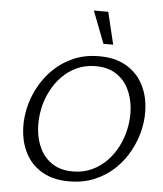

<svg xmlns="http://www.w3.org/2000/svg" viewBox="-60 -959 866 1021"><g transform="rotate(5 373.0 -449.0)"><path d="M347.1 9.4Q265.3 9.4 209.1 -21.2Q153 -51.7 121.5 -103.7Q90 -155.7 82 -220.2Q74 -284.7 88 -352.1Q100.5 -412.7 130.4 -468.9Q160.3 -525 206 -569.9Q251.6 -614.7 312.6 -641Q373.6 -667.4 449.5 -667.4Q532.2 -667.4 588.5 -636.1Q644.9 -604.9 676.5 -552.4Q708 -499.9 715.7 -435.4Q723.5 -370.9 709.5 -304.9Q696.5 -243.9 666.4 -187.3Q636.3 -130.6 590.4 -86.5Q544.5 -42.4 483.5 -16.5Q422.5 9.4 347.1 9.4ZM361.7 -44.8Q417.6 -44.8 463 -65.8Q508.3 -86.7 542.6 -122.2Q576.9 -157.6 599.5 -202.5Q622.1 -247.3 631.9 -295Q644.3 -351.9 639.2 -408.1Q634.2 -464.4 610.7 -510.7Q587.2 -557.1 543.7 -585.1Q500.3 -613.2 435.4 -613.2Q379.5 -613.2 334.4 -592.2Q289.3 -571.3 255.2 -535.8Q221.1 -500.4 198.5 -455.5Q175.9 -410.7 166.1 -363Q154.2 -306.1 159 -249.6Q163.8 -193.2 187.3 -147Q210.8 -100.9 254 -72.9Q297.3 -44.8 361.7 -44.8ZM465.5 -735.1 399.3 -907H476.2L517.5 -735.1Z"/></g></svg>

Font: Ysabeau
Style: Bold Italic
Weight: 700
Italic angle: -12°
Designer: Christian Thalmann (Catharsis Fonts)
Version: Version 2.002